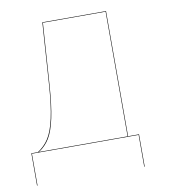

<svg xmlns="http://www.w3.org/2000/svg" viewBox="-75 -582 689 778"><g transform="rotate(-10 269.0 -193.0)"><path d="M458 -2V131H456V0H17V131H15V-2H42Q70 -20 87.5 -47.5Q105 -75 116.5 -126.5Q128 -178 134 -266L151 -517H413V-2ZM411 -515H153L136 -266Q130 -179 119 -127.5Q108 -76 91 -48Q74 -20 46 -2H411Z"/></g></svg>

Font: FiraGO Two
Style: Regular
Weight: 100
Designer: bBox Type
Foundry: bBox Type GmbH
Version: Version 1.001